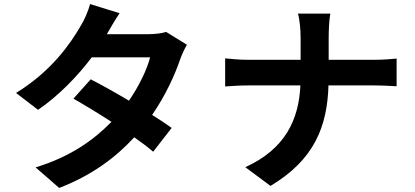

<svg xmlns="http://www.w3.org/2000/svg" viewBox="-20 -858 2040 944"><path d="M797 -701C775 -694 741 -690 710 -690H505L506 -691C518 -712 544 -758 568 -793L423 -838C414 -803 393 -757 378 -733C328 -646 235 -509 59 -401L167 -318C268 -387 361 -483 431 -576H718C703 -516 663 -434 614 -363C547 -403 479 -441 426 -468L341 -373C392 -344 460 -303 528 -259C445 -174 332 -89 155 -35L271 66C433 4 551 -86 640 -183C677 -157 709 -133 733 -112L824 -229C799 -247 765 -270 728 -293C794 -389 840 -490 866 -567C875 -592 888 -619 899 -638Z M1202 -438H1457C1449 -269 1382 -125 1186 -36L1310 56C1526 -73 1589 -237 1595 -438H1820C1860 -438 1909 -435 1930 -434V-570C1909 -568 1867 -564 1821 -564H1596V-673C1596 -704 1598 -760 1604 -791H1445C1454 -760 1458 -708 1458 -674V-564H1198C1158 -564 1117 -568 1087 -571V-433C1118 -435 1158 -438 1202 -438Z"/></svg>

Font: Noto Sans KR Bold
Style: Regular
Weight: 700
Designer: Ryoko NISHIZUKA  (kana & ideographs); Paul D. Hunt (Latin, Greek & Cyrillic); Wenlong ZHANG  (bopomofo); Sandoll Communi
Foundry: Adobe Systems Incorporated
Version: Version 1.004;PS 1.004;hotconv 1.0.82;makeotf.lib2.5.63406